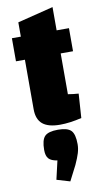

<svg xmlns="http://www.w3.org/2000/svg" viewBox="-104 -677 572 1057"><g transform="rotate(-10 182.0 -149.0)"><path d="M20 0ZM270 -371V-143Q299 -138 329 -136L320 -1Q253 15 199 15Q133 15 101.5 -11.5Q70 -38 70 -94V-371H20V-500H70V-580L270 -630V-500H339V-371ZM126 310 150 206Q116 201 102 185.5Q88 170 88 137Q88 81 108 60.5Q128 40 182 40Q235 40 255 60.5Q275 81 275 137Q275 161 267.5 186Q260 211 243 248L200 332Z"/></g></svg>

Font: Changa Black
Style: Regular
Weight: 900
Designer: Eduardo Rodriguez Tunni
Foundry: Eduardo Rodriguez Tunni
Version: Version 2.001; ttfautohint (v1.5.10-5e6f)